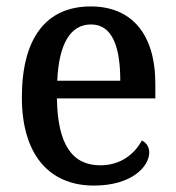

<svg xmlns="http://www.w3.org/2000/svg" viewBox="-20 -567 547 597"><path d="M272 10C391 10 444 -50 444 -93C444 -112 433 -125 421 -130C399 -89 356 -53 292 -53C205 -53 159 -117 157 -261H463V-306C463 -464 387 -547 262 -547C126 -547 48 -452 48 -264C48 -91 129 10 272 10ZM354 -316H158C163 -429 198 -491 263 -491C329 -491 354 -422 354 -316Z"/></svg>

Font: Noto Serif Myanmar SemiCondensed Medium
Style: Regular
Weight: 500
Width: 4
Designer: Ben Mitchell and the Monotype Design Team
Foundry: Monotype Imaging Inc.
Version: Version 2.106